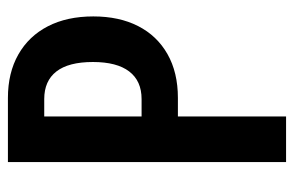

<svg xmlns="http://www.w3.org/2000/svg" viewBox="-152 -608 760 497"><g transform="rotate(-90 228.5 -360.0)"><path d="M57 0V-720H223Q288 -720 335.5 -693Q383 -666 408.5 -616.5Q434 -567 434 -499Q434 -432 409 -383Q384 -334 336.5 -307Q289 -280 223 -280H146V-374H220Q267 -374 291.5 -406Q316 -438 316 -500Q316 -563 291.5 -594.5Q267 -626 220 -626H175V0Z"/></g></svg>

Font: Instrument Sans Condensed SemiBold
Style: Regular
Weight: 600
Width: 3
Designer: Rodrigo Fuenzalida
Foundry: fragTYPE
Version: Version 1.000;gftools[0.9.28]